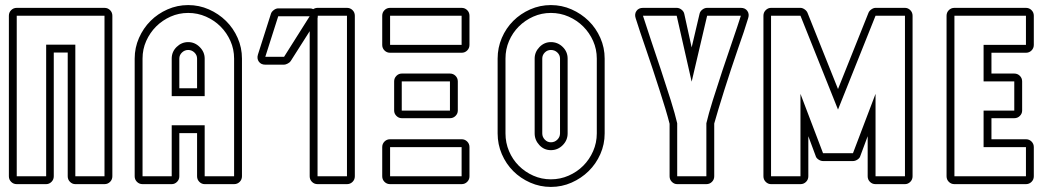

<svg xmlns="http://www.w3.org/2000/svg" viewBox="-20 -726 4164 757"><path d="M15 -664Q15 -677 24 -686Q33 -695 46 -695H392Q405 -695 414 -686Q423 -677 423 -664V-31Q423 -18 414 -9Q405 0 392 0H277Q265 0 256 -9Q247 -18 247 -31V-519H192V-31Q192 -18 183 -9Q174 0 162 0H46Q33 0 24 -9Q15 -18 15 -31ZM46 -31H162V-550H277V-31H392V-664H46Z M757 -201H687V-31Q687 -18 678 -9Q669 0 657 0H542Q529 0 520 -9Q511 -18 511 -31V-495Q511 -538 528 -576.5Q545 -615 573.5 -643.5Q602 -672 640.5 -689Q679 -706 722 -706Q765 -706 803.5 -689Q842 -672 871 -643.5Q900 -615 917 -576.5Q934 -538 934 -495V-31Q934 -18 925 -9Q916 0 903 0H787Q775 0 766 -9Q757 -18 757 -31ZM757 -378V-495Q757 -509 746.5 -519Q736 -529 722 -529Q708 -529 697.5 -519Q687 -509 687 -495V-378ZM657 -347V-495Q657 -522 676.5 -541Q696 -560 722 -560Q748 -560 767.5 -540.5Q787 -521 787 -495V-347ZM787 -31H903V-495Q903 -532 888.5 -564.5Q874 -597 849.5 -621.5Q825 -646 792 -660.5Q759 -675 722 -675Q685 -675 652.5 -660.5Q620 -646 595.5 -621.5Q571 -597 556.5 -564.5Q542 -532 542 -495V-31H657V-232H787Z M1048 -671Q1050 -679 1059 -686Q1068 -693 1077 -693H1201Q1209 -693 1215 -690Q1223 -695 1232 -695H1348Q1361 -695 1370 -686Q1379 -677 1379 -664V-31Q1379 -18 1370 -9Q1361 0 1348 0H1232Q1219 0 1210 -9Q1201 -18 1201 -31V-603L1126 -485Q1123 -480 1114.5 -475.5Q1106 -471 1100 -471H1026Q1009 -471 1000.5 -483Q992 -495 997 -511ZM1348 -31V-664H1233Q1233 -657 1232 -654V-31ZM1026 -502H1100L1201 -662H1077Z M1487 -146Q1487 -159 1496 -168Q1505 -177 1518 -177H1800Q1813 -177 1822 -168Q1831 -159 1831 -146V-31Q1831 -18 1822 -9Q1813 0 1800 0H1518Q1505 0 1496 -9Q1487 -18 1487 -31ZM1487 -664Q1487 -677 1496 -686Q1505 -695 1518 -695H1800Q1813 -695 1822 -686Q1831 -677 1831 -664V-549Q1831 -536 1822 -527Q1813 -518 1800 -518H1518Q1505 -518 1496 -527Q1487 -536 1487 -549ZM1534 -405Q1534 -418 1543 -427Q1552 -436 1564 -436H1754Q1767 -436 1776 -427Q1785 -418 1785 -405V-290Q1785 -278 1776 -269Q1767 -260 1754 -260H1564Q1552 -260 1543 -269Q1534 -278 1534 -290ZM1564 -290H1754V-405H1564ZM1518 -549H1800V-664H1518ZM1518 -31H1800V-146H1518Z M2152 -706Q2195 -706 2233.5 -689Q2272 -672 2301 -643.5Q2330 -615 2347 -576.5Q2364 -538 2364 -495V-200Q2364 -157 2347 -118.5Q2330 -80 2301 -51.5Q2272 -23 2233.5 -6Q2195 11 2152 11Q2109 11 2070.5 -6Q2032 -23 2003.5 -51.5Q1975 -80 1958.5 -118.5Q1942 -157 1942 -200V-495Q1942 -538 1958.5 -576.5Q1975 -615 2003.5 -643.5Q2032 -672 2070.5 -689Q2109 -706 2152 -706ZM2188 -495Q2188 -509 2177.5 -519Q2167 -529 2152 -529Q2138 -529 2128 -519Q2118 -509 2118 -495V-200Q2118 -186 2128 -175.5Q2138 -165 2152 -165Q2167 -165 2177.5 -175.5Q2188 -186 2188 -200ZM2218 -200Q2218 -173 2198.5 -153.5Q2179 -134 2152 -134Q2125 -134 2106.5 -154Q2088 -174 2088 -200V-495Q2088 -521 2107 -540.5Q2126 -560 2152 -560Q2179 -560 2198.5 -541Q2218 -522 2218 -495ZM2152 -675Q2115 -675 2082.5 -660.5Q2050 -646 2025.5 -621.5Q2001 -597 1987 -564.5Q1973 -532 1973 -495V-200Q1973 -163 1987 -130Q2001 -97 2025.5 -72.5Q2050 -48 2082.5 -33.5Q2115 -19 2152 -19Q2189 -19 2222 -33.5Q2255 -48 2279.5 -72.5Q2304 -97 2318.5 -130Q2333 -163 2333 -200V-495Q2333 -532 2318.5 -564.5Q2304 -597 2279.5 -621.5Q2255 -646 2222 -660.5Q2189 -675 2152 -675Z M2901 -695Q2918 -695 2926.5 -683Q2935 -671 2930 -655Q2923 -632 2912.5 -600Q2902 -568 2889 -532Q2876 -494 2862 -452Q2848 -410 2835.5 -370Q2823 -330 2812.5 -295.5Q2802 -261 2796 -239V-31Q2796 -18 2787 -9Q2778 0 2765 0H2650Q2638 0 2629 -9Q2620 -18 2620 -31V-238Q2614 -262 2603.5 -297Q2593 -332 2580 -372Q2567 -412 2553.5 -453.5Q2540 -495 2527 -532Q2515 -567 2504 -599.5Q2493 -632 2486 -655Q2481 -671 2489.5 -683Q2498 -695 2515 -695H2648Q2658 -695 2667 -688Q2676 -681 2678 -671L2707 -539L2738 -671Q2740 -681 2749 -688Q2758 -695 2768 -695ZM2768 -664 2707 -404 2648 -664H2515Q2527 -626 2546.5 -568Q2566 -510 2586.5 -448.5Q2607 -387 2624.5 -331Q2642 -275 2650 -240V-31H2765V-240Q2773 -275 2790.5 -331Q2808 -387 2828.5 -448.5Q2849 -510 2869 -568Q2889 -626 2901 -664Z M3372 -111Q3370 -103 3361 -97Q3352 -91 3343 -91H3225Q3216 -91 3207 -97Q3198 -103 3196 -111L3167 -189V-31Q3167 -18 3158 -9Q3149 0 3136 0H3020Q3008 0 2999 -9Q2990 -18 2990 -31V-664Q2990 -677 2999 -686Q3008 -695 3020 -695H3136Q3144 -695 3152.5 -689Q3161 -683 3164 -675L3284 -375L3404 -675Q3407 -683 3415.5 -689Q3424 -695 3432 -695H3548Q3560 -695 3569 -686Q3578 -677 3578 -664V-31Q3578 -18 3569 -9Q3560 0 3548 0H3432Q3419 0 3410 -9Q3401 -18 3401 -31V-189ZM3432 -356V-31H3548V-664H3432L3284 -294L3136 -664H3020V-31H3136V-356L3225 -122H3343Z M3743 0Q3730 0 3721 -9Q3712 -18 3712 -31V-664Q3712 -677 3721 -686Q3730 -695 3743 -695H4025Q4038 -695 4047 -686Q4056 -677 4056 -664V-549Q4056 -536 4047 -527Q4038 -518 4025 -518H3889V-436H3979Q3992 -436 4001 -427Q4010 -418 4010 -405V-290Q4010 -278 4001 -269Q3992 -260 3979 -260H3889V-177H4025Q4038 -177 4047 -168Q4056 -159 4056 -146V-31Q4056 -18 4047 -9Q4038 0 4025 0ZM4025 -31V-146H3858V-290H3979V-405H3858V-549H4025V-664H3743V-31Z"/></svg>

Font: Lichte PostBus
Style: Regular
Weight: 400
Designer: Peter Wiegel
Version: Version 1.001